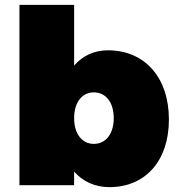

<svg xmlns="http://www.w3.org/2000/svg" viewBox="-20 -762 730 790"><path d="M424 -555C368 -555 320 -533 285 -492V-742H60V0H285V-56C321 -15 371 8 430 8C579 8 675 -101 675 -270C675 -443 576 -555 424 -555ZM366 -170C317 -170 285 -212 285 -276C285 -340 317 -382 366 -382C416 -382 448 -340 448 -276C448 -212 416 -170 366 -170Z"/></svg>

Font: Montserrat-Arabic Black
Style: Regular
Weight: 900
Designer: Mohamed Gaber
Foundry: Kief Type Foundry
Version: Version 5.008;PS 005.008;hotconv 1.0.88;makeotf.lib2.5.64775